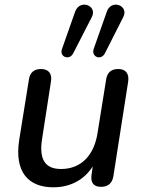

<svg xmlns="http://www.w3.org/2000/svg" viewBox="-20 -789 607 818"><path d="M207 9C280 9 339 -23 375 -80L370 -44C365 -10 380 7 410 7C440 7 458 -8 463 -38L526 -441C531 -475 516 -495 484 -495C454 -495 436 -480 432 -449L396 -225C382 -129 327 -69 240 -69C172 -69 146 -110 159 -195L197 -441C203 -475 187 -495 155 -495C125 -495 107 -480 103 -449L62 -194C40 -55 102 9 207 9ZM427 -562 505 -716C531 -765 454 -795 435 -739L379 -580C368 -546 411 -530 427 -562ZM292 -562 371 -716C397 -765 320 -795 300 -739L244 -580C232 -546 276 -530 292 -562Z"/></svg>

Font: SN Pro Medium
Style: Italic
Weight: 400
Italic angle: -9°
Designer: Tobias Whetton
Foundry: Supernotes
Version: Version 1.001;Glyphs 3.2 (3249)